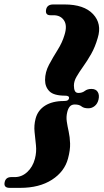

<svg xmlns="http://www.w3.org/2000/svg" viewBox="-86 -748 478 882"><path d="M231 -296.5Q233 -308.5 213.5 -308.5Q161 -308.5 141 -328.8Q121 -349 121 -380.5Q121 -416.5 139.2 -450.8Q157.5 -485 178.8 -518.8Q200 -552.5 210 -586.5Q224 -630 208.2 -654Q192.5 -678 160 -678H145.5Q120.5 -678 126 -705Q131 -727.5 158.5 -727.5H210.5Q300 -727.5 341.5 -683.2Q383 -639 363 -574Q351 -532 332.8 -500Q314.5 -468 296.2 -442.5Q278 -417 265.8 -396Q253.5 -375 253.5 -355Q253.5 -339.5 258 -330.2Q262.5 -321 274.5 -321Q291.5 -321 303.5 -330.2Q315.5 -339.5 334 -339.5Q354.5 -339.5 363 -325.5Q371.5 -311.5 366.5 -290.5Q362 -271.5 349 -261Q336 -250.5 320 -250.5Q299 -250.5 288.5 -259.2Q278 -268 257.5 -268Q243 -268 235 -259Q227 -250 223 -233.5Q217.5 -211.5 220.8 -189.8Q224 -168 229.5 -143.5Q235 -119 236 -89Q237 -59 226.5 -20Q210.5 40.5 152.5 77.8Q94.5 115 7 115H-41.5Q-70.5 115 -64.5 88.5Q-59.5 65.5 -34 65.5H-18Q14 65.5 39.2 42.2Q64.5 19 74.5 -19Q82.5 -50 79.2 -80.5Q76 -111 72.8 -141.5Q69.5 -172 77.5 -203Q87.5 -241.5 121.2 -262.8Q155 -284 207.5 -284Q220 -284 225.2 -287.5Q230.5 -291 231 -296.5Z"/></svg>

Font: Fraunces 144pt Soft Black
Style: Italic
Weight: 900
Italic angle: -16°
Version: Version 1.000;[b76b70a41]